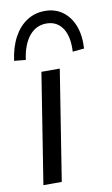

<svg xmlns="http://www.w3.org/2000/svg" viewBox="-85 -789 486 834"><g transform="rotate(-10 157.5 -372.0)"><path d="M37.1 0 114.1 -486.3H195.1L118.1 0ZM56.3 -548.9 5.5 -553.8Q13.5 -613.3 36.4 -655.7Q59.3 -698.2 94.4 -721.1Q129.5 -744.1 174.3 -744.1Q219.1 -744.1 251.4 -720.9Q283.8 -697.7 300.7 -655.3Q317.6 -612.8 314.1 -553.8L263.3 -548.9Q266.9 -615.8 242.3 -652.6Q217.6 -689.3 171.4 -689.3Q125.7 -689.3 95.5 -652.6Q65.4 -615.8 56.3 -548.9Z"/></g></svg>

Font: Nunito Sans 12pt ExtraLight
Style: Italic
Weight: 200
Italic angle: -9°
Designer: Vernon Adams
Foundry: Vernon Adams
Version: Version 3.101;gftools[0.9.27]